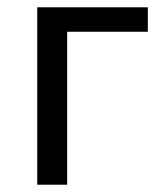

<svg xmlns="http://www.w3.org/2000/svg" viewBox="-20 -506 451 526"><path d="M82 0H164V-419H385V-486H82Z"/></svg>

Font: Giro Sans Regular
Style: Regular
Weight: 400
Designer: Paul D. Hunt
Foundry: Adobe Systems Incorporated
Version: Version 1.000;PS 1.0;hotconv 1.0.88;makeotf.lib2.5.647800